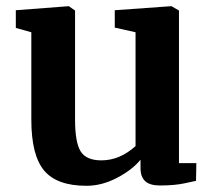

<svg xmlns="http://www.w3.org/2000/svg" viewBox="-20 -588 679 619"><path d="M433 -46V-73Q406 -40 357 -14.5Q308 11 259 11Q163 11 122 -38.5Q81 -88 81 -202V-484L31 -498V-555L201 -568H202L222 -554V-202Q222 -129 240 -100Q258 -71 307 -71Q366 -71 417 -117V-484L350 -499V-555L531 -568H533L557 -554V-62H613L612 -5Q608 -4 575 3Q542 10 496 10Q463 10 448 -4Q433 -18 433 -46Z"/></svg>

Font: Koeln Type Serif
Style: Bold
Weight: 700
Designer: Eben Sorkin
Foundry: Eben Sorkin
Version: Version 2.002